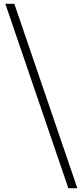

<svg xmlns="http://www.w3.org/2000/svg" viewBox="-20 -806 434 1003"><path d="M337 177H384L55 -786H8Z"/></svg>

Font: Noto Sans CJK JP Light
Style: Regular
Weight: 300
Designer: Ryoko NISHIZUKA (kana & ideographs); Paul D. Hunt (Latin, Greek & Cyrillic); Wenlong ZHANG (bopomofo); Sandoll Communica
Foundry: Adobe Systems Incorporated
Version: Version 1.004;PS 1.004;hotconv 1.0.82;makeotf.lib2.5.63406